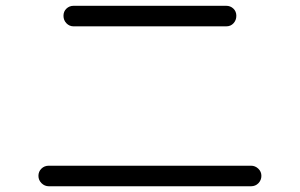

<svg xmlns="http://www.w3.org/2000/svg" viewBox="-20 -693 1040 666"><path d="M235.4 -672.9H764.6Q779.3 -672.9 789.6 -663.1Q799.8 -653.3 799.8 -638.2Q799.8 -623 790 -612.3Q780.3 -601.6 764.6 -601.6H235.4Q220.7 -601.6 210.4 -612.3Q200.2 -623 200.2 -638.2Q200.2 -653.3 210.4 -663.1Q220.7 -672.9 235.4 -672.9ZM149.4 -46.9Q134.8 -46.9 124 -57.6Q113.3 -68.4 113.3 -83Q113.3 -97.7 123.5 -107.9Q133.8 -118.2 149.4 -118.2H850.6Q865.2 -118.2 876 -107.9Q886.7 -97.7 886.7 -83Q886.7 -68.4 876.5 -57.6Q866.2 -46.9 850.6 -46.9Z"/></svg>

Font: Rounded-L Mgen+ 2m regular
Style: Regular
Weight: 400
Designer: [Source Han Sans]
Ryoko NISHIZUKA  (kana & ideographs); Paul D. Hunt (Latin, Greek & Cyrillic); Wenlong ZHANG  (bopomofo
Version: Version 1.059.20150602